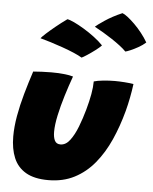

<svg xmlns="http://www.w3.org/2000/svg" viewBox="-58 -884 769 965"><g transform="rotate(5 326.0 -402.0)"><path d="M406.5 -482Q424 -487.5 454.2 -490.5Q484.5 -493.5 512 -493.5Q535 -493.5 562.2 -491.5Q589.5 -489.5 606.5 -486.5Q602 -451.5 595.2 -416.8Q588.5 -382 579.5 -348Q558.5 -269.5 527.8 -200.8Q497 -132 454 -79.8Q411 -27.5 353.5 2.2Q296 32 221.5 32Q151 32 108.2 7Q65.5 -18 46.5 -63.8Q27.5 -109.5 27.5 -171.5Q27.5 -220 37.2 -275.2Q47 -330.5 63.5 -389Q80 -447.5 99 -505Q116 -506.5 142.5 -507.8Q169 -509 190.5 -509Q222 -509 253 -506Q284 -503 300.5 -497.5Q283.5 -450.5 267.2 -397.8Q251 -345 240.5 -296.5Q230 -248 230 -212.5Q230 -185 238.2 -168.5Q246.5 -152 267 -152Q294 -152 315 -179.8Q336 -207.5 352.5 -250.2Q369 -293 381.5 -338Q393.5 -381 400 -417.2Q406.5 -453.5 406.5 -482ZM247.5 -782Q259 -780.5 282 -769.8Q305 -759 332.8 -742.2Q360.5 -725.5 387 -705.5Q413.5 -685.5 432 -666Q422.5 -655.5 402 -640Q381.5 -624.5 362 -611.8Q342.5 -599 335 -596Q319.5 -605.5 293.2 -616.8Q267 -628 235.8 -639Q204.5 -650 174.2 -659.5Q144 -669 121 -675Q125.5 -681.5 144.2 -698.8Q163 -716 190.5 -738.5Q218 -761 247.5 -782ZM520.5 -836.5Q531 -833 547.8 -820Q564.5 -807 583.8 -788Q603 -769 621 -746.2Q639 -723.5 652.5 -700Q636.5 -685.5 615.5 -673.8Q594.5 -662 576.8 -654.5Q559 -647 551.5 -645.5Q539 -658.5 519.8 -673.2Q500.5 -688 477.8 -703Q455 -718 431.8 -731.8Q408.5 -745.5 388 -756.5Q396.5 -765 433.5 -790Q470.5 -815 520.5 -836.5Z"/></g></svg>

Font: Grandstander Thin Black
Style: Italic
Weight: 900
Italic angle: -15°
Version: Version 1.200